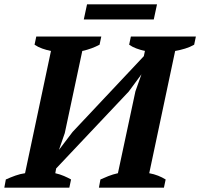

<svg xmlns="http://www.w3.org/2000/svg" viewBox="-44 -869 927 889"><path d="M277 0H-24L-17 -38Q5 -48 27.5 -56Q50 -64 72 -67L192 -633Q172 -637 152 -644Q132 -651 116 -662L124 -700H425L417 -662Q400 -653 380 -645.5Q360 -638 337 -633L256 -253L229 -175L292 -258L622 -609L627 -633Q605 -638 586.5 -645Q568 -652 554 -662L562 -700H863L855 -662Q836 -651 813 -644Q790 -637 767 -633L647 -67Q669 -63 688 -55.5Q707 -48 723 -38L715 0H414L421 -38Q436 -45 457.5 -53.5Q479 -62 502 -67L583 -446L611 -525L552 -445L216 -89L212 -67Q234 -62 252.5 -54Q271 -46 285 -38ZM344 -779 359 -849H683L668 -779Z"/></svg>

Font: PT Serif
Style: Bold Italic
Weight: 700
Italic angle: -12°
Designer: A.Korolkova, O.Umpeleva, V.Yefimov
Foundry: ParaType Ltd
Version: Version 1.000W OFL